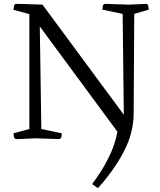

<svg xmlns="http://www.w3.org/2000/svg" viewBox="-20 -720 830 994"><path d="M65 0Q54 0 52 -12.5Q50 -25 50 -30L132 -52V-647L50 -669Q50 -674 52 -687Q54 -700 65 -700Q65 -700 73 -700Q81 -700 110 -699Q139 -698 200 -696L621 -126L615 -648L510 -670Q510 -676 512 -688Q514 -700 526 -700L647 -696L735 -700Q746 -700 748 -687.5Q750 -675 750 -670L675 -648L672 -136Q672 -33 621.5 64Q571 161 487 254L457 233Q506 168 540.5 100Q575 32 588 -38L186 -583L194 -52L300 -30Q300 -24 298 -12Q296 0 284 0L163 -4Q120 -2 99 -1Q78 0 71.5 0Q65 0 65 0Z"/></svg>

Font: Mate
Style: Regular
Weight: 400
Designer: Eduardo Rodriguez Tunni
Foundry: Eduardo Rodriguez Tunni
Version: Version 1.003; ttfautohint (v1.8.4.7-5d5b);gftools[0.9.24]